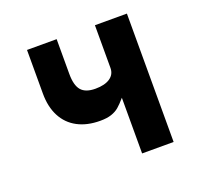

<svg xmlns="http://www.w3.org/2000/svg" viewBox="-102 -662 803 773"><g transform="rotate(-20 300.0 -275.0)"><path d="M381 -238.5Q362.5 -217 349 -205.5Q335.5 -194 316.2 -187.5Q297 -181 268 -181Q212 -181 171.5 -202.5Q131 -224 109.5 -265Q88 -306 88 -363V-550H215V-401Q215 -352 233.5 -330.5Q252 -309 294 -309Q334 -309 356.5 -324.2Q379 -339.5 379 -367V-550H516V0H381Z"/></g></svg>

Font: JuliaMono Black
Style: Regular
Weight: 900
Monospace: yes
Designer: cormullion
Foundry: corm
Version: Version 0.054; ttfautohint (v1.8.4)